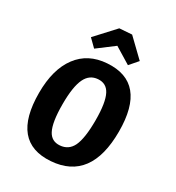

<svg xmlns="http://www.w3.org/2000/svg" viewBox="-239 -1172 1226 1335"><g transform="rotate(30 374.5 -504.0)"><path d="M186 -868 326 -1020 425 -1027 563 -894 506 -828 375 -908 245 -810ZM683 -397Q683 -4 375 18Q67 40 67 -353Q67 -542 148 -650Q228 -757 375 -767Q683 -789 683 -397ZM280 -573Q248 -508 248 -366Q248 -221 280 -160Q310 -103 375 -108Q442 -113 472 -174Q503 -239 503 -384Q503 -526 471 -587Q441 -645 375 -640Q310 -635 280 -573Z"/></g></svg>

Font: Xiangcui Wave Sans Xiangcui Wave Sans
Style: Regular
Weight: 800
Width: 3
Version: Version 0.920;March 28, 2024;FontCreator 14.0.0.2814 64-bit